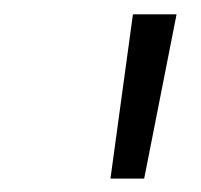

<svg xmlns="http://www.w3.org/2000/svg" viewBox="-20 -748 288 275"><path d="M138.2 -492.2 170.4 -727.5H232.9L186.5 -492.2Z"/></svg>

Font: Inter Display Light
Style: Italic
Weight: 300
Italic angle: -9.39999°
Designer: Rasmus Andersson
Foundry: rsms
Version: Version 4.000;git-a52131595